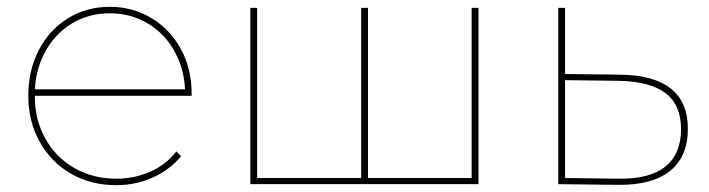

<svg xmlns="http://www.w3.org/2000/svg" viewBox="-20 -540 2078 563"><path d="M321 3Q247 3 188.5 -30.5Q130 -64 96.5 -124Q63 -184 63 -259Q63 -334 94 -393.5Q125 -453 179.5 -486.5Q234 -520 302 -520Q369 -520 424 -487Q479 -454 510.5 -396Q542 -338 542 -264Q542 -263 542 -261.5Q542 -260 542 -259H74V-278H531L523 -263Q523 -330 494.5 -384.5Q466 -439 415.5 -470Q365 -501 302 -501Q239 -501 189 -470Q139 -439 110.5 -384.5Q82 -330 82 -263V-259Q82 -189 113 -133.5Q144 -78 198.5 -47Q253 -16 321 -16Q374 -16 420.5 -36.5Q467 -57 497 -96L511 -82Q477 -41 427 -19Q377 3 321 3Z M1039 -10V-517H1059V-10L1051 -18H1371L1363 -10V-517H1383V0H714V-517H734V-10L726 -18H1045Z M1803 -321Q1899 -319 1948 -279.5Q1997 -240 1997 -162Q1997 -81 1945 -39Q1893 3 1794 2L1617 0V-517H1637V-323ZM1796 -16Q1886 -15 1931.5 -52Q1977 -89 1977 -161Q1977 -232 1932 -266.5Q1887 -301 1796 -303L1637 -305V-18Z"/></svg>

Font: Montserrat
Style: Regular
Weight: 400
Designer: Julieta Ulanovsky
Foundry: Julieta Ulanovsky
Version: Version 8.000